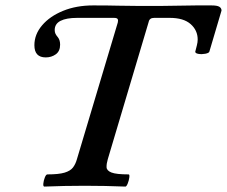

<svg xmlns="http://www.w3.org/2000/svg" viewBox="-20 -686 838 709"><path d="M144 3Q139 3 140 -8Q141 -19 145.5 -30.5Q150 -42 155 -42Q197 -42 218.5 -48.5Q240 -55 249.5 -67.5Q259 -80 264 -98L415 -603Q417 -611 414.5 -615.5Q412 -620 401 -620H265Q225 -620 203.5 -609Q182 -598 182 -575Q182 -567 185 -561Q188 -555 194 -548Q202 -538 202 -521Q202 -497 186 -485.5Q170 -474 149 -474Q107 -474 107 -519Q107 -559 135.5 -592.5Q164 -626 213 -646Q262 -666 324 -666Q379 -666 417 -665Q455 -664 497 -664Q533 -664 568.5 -664Q604 -664 637 -665Q673 -666 704.5 -666Q736 -666 761 -666Q782 -666 790 -661Q798 -656 798 -647L753 -495Q751 -490 738 -487.5Q725 -485 713 -487Q701 -489 701 -495Q704 -507 707 -518.5Q710 -530 710 -540Q710 -574 684 -597Q658 -620 607 -620H549Q532 -620 529 -605L378 -98Q373 -81 373.5 -68.5Q374 -56 391.5 -49Q409 -42 455 -42Q459 -42 457.5 -30.5Q456 -19 451.5 -8Q447 3 443 3Q368 0 293 0Q217 0 144 3Z"/></svg>

Font: Junicode SmExp
Style: Bold Italic
Weight: 700
Width: 6
Italic angle: -11°
Designer: Peter S. Baker
Version: Version 2.205; ttfautohint (v1.8.4)